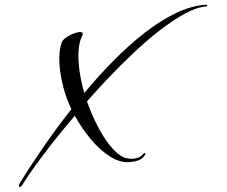

<svg xmlns="http://www.w3.org/2000/svg" viewBox="-195 -732 1049 889"><g transform="rotate(-5 329.0 -288.0)"><path d="M-139 95Q-142 95 -142 91Q-142 84 -135 74Q-90 13 -21 -71Q48 -155 131 -244Q112 -294 103 -346.5Q94 -399 94 -445Q94 -481 99.5 -510.5Q105 -540 115 -558Q120 -567 135 -576Q150 -585 168 -590.5Q186 -596 198 -596Q214 -596 214 -587Q214 -583 209 -575Q196 -554 189.5 -521Q183 -488 183 -448Q183 -385 197 -313Q268 -385 344.5 -450Q421 -515 498.5 -565.5Q576 -616 651.5 -644.5Q727 -673 796 -671Q800 -671 799.5 -667Q799 -663 795 -663Q753 -664 695.5 -639.5Q638 -615 571 -572Q504 -529 433 -472Q376 -427 318.5 -376.5Q261 -326 206 -273Q222 -211 245.5 -154Q269 -97 296.5 -57Q324 -17 350 -2Q373 10 397 10Q412 10 425 5Q438 0 446 -10Q448 -12 450 -12Q452 -12 453.5 -9.5Q455 -7 453 -4Q438 15 420 19.5Q402 24 379 24Q335 24 291.5 -8.5Q248 -41 210 -95Q172 -149 144 -212Q84 -153 31.5 -97Q-21 -41 -60.5 5Q-100 51 -123 82Q-132 95 -139 95Z"/></g></svg>

Font: Arizonia
Style: Regular
Weight: 400
Designer: Robert E. Leuschke
Foundry: Robert E. Leuschke
Version: Version 1.010; ttfautohint (v1.8.4.7-5d5b)